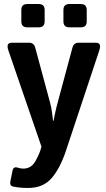

<svg xmlns="http://www.w3.org/2000/svg" viewBox="-20 -724 523 949"><path d="M114.7 -588.9Q85.4 -588.9 85.4 -618.2V-674.8Q85.4 -704.1 114.7 -704.1H171.4Q200.7 -704.1 200.7 -674.8V-618.2Q200.7 -588.9 171.4 -588.9ZM322.8 -588.9Q293.5 -588.9 293.5 -618.2V-674.8Q293.5 -704.1 322.8 -704.1H379.4Q408.7 -704.1 408.7 -674.8V-618.2Q408.7 -588.9 379.4 -588.9ZM21.5 -474.6Q8.3 -512.7 37.6 -512.7H125Q147.5 -512.7 154.3 -487.8L228 -214.8Q233.4 -195.8 237.5 -165.8Q241.7 -135.7 241.7 -127.4H244.6Q250.5 -153.3 253.2 -168.7Q255.9 -184.1 268.1 -228.5L337.9 -487.8Q344.7 -512.7 367.2 -512.7H454.6Q483.4 -512.7 470.7 -474.6L306.2 20.5Q277.3 107.4 235.4 156.2Q193.4 205.1 118.7 205.1Q77.6 205.1 45.4 198.2Q26.9 194.3 31.2 172.9L42 119.1Q46.4 98.1 66.9 104.5Q82 109.4 95.2 109.4Q134.8 109.4 155.5 71.8Q176.3 34.2 183.1 7.3L184.6 0Z"/></svg>

Font: Istok Web
Style: Bold
Weight: 700
Designer: Andrey V. Panov
Foundry: Andrey V. Panov
Version: Version 1.0.2g